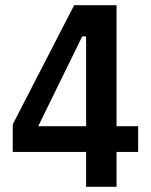

<svg xmlns="http://www.w3.org/2000/svg" viewBox="-20 -718 580 738"><path d="M311 0V-134H29V-240L265 -698H428V-233H511V-134H428V0ZM127 -233H311V-578H296Z"/></svg>

Font: IBM Plex Sans Cond SmBld
Style: Regular
Weight: 600
Width: 3
Designer: Mike Abbink, Paul van der Laan, Pieter van Rosmalen
Foundry: Bold Monday
Version: Version 1.3